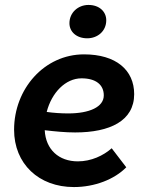

<svg xmlns="http://www.w3.org/2000/svg" viewBox="-20 -747 601 777"><path d="M279 10C363 10 443 -21 491 -70L432 -147C398 -117 349 -94 295 -94C218 -94 165 -142 161 -220C204 -215 245 -211 284 -211C425 -211 523 -258 523 -366C523 -464 449 -527 320 -527C159 -527 37 -387 37 -222C37 -84 137 10 279 10ZM333 -592C375 -592 410 -621 410 -665C410 -700 382 -727 338 -727C296 -727 261 -696 261 -653C261 -618 290 -592 333 -592ZM169 -294C189 -372 245 -430 310 -430C368 -430 400 -404 400 -361C400 -314 342 -288 256 -288C228 -288 197 -290 169 -294Z"/></svg>

Font: Fixel Text 20240404 SemiBold
Style: Italic
Weight: 600
Width: 4
Italic angle: -10°
Designer: AlfaBravo + MacPaw
Foundry: Kyrylo Tkachov, Marchela Mozhyna, Serhii Makarenko, Maria Weinstein, Zakhar Kryvoshyya
Version: Version 1.211;Glyphs 3.2 (3225)